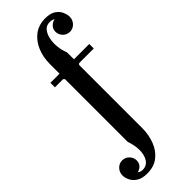

<svg xmlns="http://www.w3.org/2000/svg" viewBox="-367 -768 1055 1055"><g transform="rotate(-45 161.0 -240.0)"><path d="M106 -465V-544Q106 -597 124.5 -641.5Q143 -686 178.5 -713Q214 -740 266 -740Q305 -740 327 -725Q349 -710 358 -689Q367 -668 367 -651Q367 -626 350 -608.5Q333 -591 310 -591Q286 -591 269.5 -608Q253 -625 253 -648Q253 -671 270 -686Q287 -701 310 -701Q325 -701 334.5 -693.5Q344 -686 348.5 -674.5Q353 -663 353 -651H323Q323 -663 317.5 -676.5Q312 -690 300 -699Q288 -708 268 -708Q242 -708 227 -690Q212 -672 206 -644Q200 -616 203 -584Q206 -552 218 -523V-465ZM106 0V-427L99 -434H223L216 -427V0ZM35 -434V-469H337V-434ZM216 -182V64Q216 116 198.5 161Q181 206 146.5 233Q112 260 59 260Q20 260 -3 245Q-26 230 -35.5 209Q-45 188 -45 171Q-45 146 -28 128.5Q-11 111 12 111Q36 111 52.5 128Q69 145 69 168Q69 188 57 201Q45 214 27 218Q32 222 39 225Q46 228 56 228Q78 228 93 215Q108 202 115 178.5Q122 155 120 125Q118 95 106 61V-182Z"/></g></svg>

Font: Brygada 1918 SemiBold
Style: Regular
Weight: 600
Designer: Mateusz Machalski | Borys Kosmynka | Przemek Hoffer
Foundry: NIEPODLEGLA 2018
Version: Version 3.006